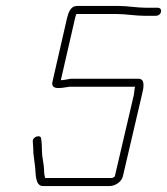

<svg xmlns="http://www.w3.org/2000/svg" viewBox="-20 -646 560 644"><path d="M509 -620H471C438 -620 410 -626 379 -626H238C218 -626 210 -606 205 -586L156 -372C149 -341 189 -352 213 -355H433C431 -348 430 -333 429 -328L365 -54C361 -51 358 -49 354 -49H131C131 -50 132 -50 131 -51C129 -57 128 -64 128 -72C127 -93 126 -94 123 -115C119 -137 122 -159 118 -180C119 -196 88 -189 90 -171C91 -159 92 -145 92 -132C93 -122 97 -93 98 -84C100 -63 98 -22 124 -22H348C367 -22 388 -37 392 -54L456 -328C462 -352 468 -382 444 -382H218C209 -381 195 -377 184 -377L232 -586C233 -590 234 -594 236 -599H372C402 -599 433 -593 465 -593H503C511 -593 518 -598 520 -606C522 -614 517 -620 509 -620Z"/></svg>

Font: Electronic
Style: LtIt
Weight: 300
Version: Version 1.011